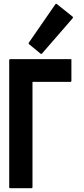

<svg xmlns="http://www.w3.org/2000/svg" viewBox="-20 -988 440 1007"><path d="M354.5 -672.9Q354.5 -636.7 354.5 -564.5Q354.5 -561.5 353.5 -560.5Q352.5 -558.6 350.6 -558.6Q284.2 -558.6 150.4 -558.6Q150.4 -375 150.4 -5.9Q150.4 -3.9 148.4 -2Q147.5 -1 144.5 -1Q107.4 -1 33.2 -1Q30.3 -1 29.3 -2Q28.3 -3.9 28.3 -5.9Q28.3 -89.8 28.3 -256.8Q28.3 -394.5 28.3 -671.9Q28.3 -673.8 29.3 -675.8Q30.3 -677.7 33.2 -677.7Q53.7 -677.7 95.7 -677.7Q180.7 -677.7 350.6 -677.7Q353.5 -677.7 354.5 -675.8Q355.5 -674.8 355.5 -673.8Q355.5 -673.8 354.5 -672.9ZM362.3 -897.5Q362.3 -895.5 362.3 -894.5Q361.3 -893.6 361.3 -892.6Q307.6 -831.1 200.2 -707Q199.2 -706.1 198.2 -706.1Q196.3 -705.1 196.3 -705.1Q195.3 -705.1 194.3 -705.1Q193.4 -705.1 193.4 -706.1Q172.9 -722.7 131.8 -756.8Q130.9 -758.8 129.9 -760.7Q129.9 -760.7 129.9 -761.7Q129.9 -762.7 130.9 -763.7Q177.7 -831.1 270.5 -965.8Q271.5 -966.8 273.4 -967.8Q274.4 -967.8 275.4 -967.8Q275.4 -967.8 277.3 -967.8Q278.3 -967.8 279.3 -965.8Q306.6 -944.3 361.3 -900.4Q361.3 -900.4 362.3 -898.4Q362.3 -897.5 362.3 -897.5Z"/></svg>

Font: Typeface
Style: Regular
Weight: 400
Version: Version 1.0